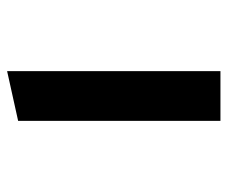

<svg xmlns="http://www.w3.org/2000/svg" viewBox="-70 -570 640 540"><g transform="rotate(-90 250.0 -300.0)"><path d="M180 0V-569L320 -600V0Z"/></g></svg>

Font: Reem Kufi Ink
Style: Bold
Weight: 700
Designer: Khaled Hosny
Version: Version 1.002